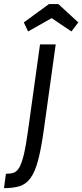

<svg xmlns="http://www.w3.org/2000/svg" viewBox="-48 -762 413 963"><path d="M152.7 -539.3 92 -102.9Q81.6 -28.4 71.4 14.1Q61.1 56.6 48.9 77.8Q36.7 99 20.6 104.3Q4.6 109.6 -18.3 109.6L-28 181.6Q19.4 181.6 51.4 171.4Q83.3 161.3 105.4 130.6Q127.6 100 142.8 43.1Q158 -13.9 171.3 -107.4L231.4 -539.3ZM197.6 -741.6 71.4 -649.6 93 -604.3 211 -671.1 310.3 -604.3 344.7 -649.6 244.6 -741.6Z"/></svg>

Font: Secuela ExtLt
Style: Italic
Weight: 200
Italic angle: -8°
Designer: Fernando Haro
Foundry: deFharo
Version: Version 1.704